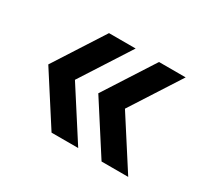

<svg xmlns="http://www.w3.org/2000/svg" viewBox="-90 -592 702 655"><g transform="rotate(30 260.5 -265.0)"><path d="M277 -461 151 -265 277 -69H172L46 -265L172 -461ZM474 -461 348 -265 474 -69H369L243 -265L369 -461Z"/></g></svg>

Font: Elaine Sans Medium
Style: Regular
Weight: 500
Designer: Wei Huang
Foundry: Wei Huang
Version: Version 2.001;December 24, 2019;FontCreator 12.0.0.2547 64-b